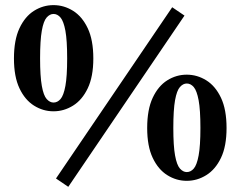

<svg xmlns="http://www.w3.org/2000/svg" viewBox="-20 -687 926 739"><path d="M185.9 -258.6Q145.8 -258.6 110.9 -280.5Q76.1 -302.3 54.9 -347.1Q33.7 -391.9 33.7 -461.9Q33.7 -533 54.9 -578.3Q76.1 -623.5 110.9 -645.4Q145.8 -667.3 185.9 -667.3Q226.1 -667.3 261.2 -645.4Q296.3 -623.5 317.7 -578.3Q339.2 -533 339.2 -461.9Q339.2 -391.9 317.7 -347.1Q296.3 -302.3 261.2 -280.5Q226.1 -258.6 185.9 -258.6ZM186.1 -292.3Q201.2 -292.3 213 -305.8Q224.8 -319.3 231.7 -356.2Q238.5 -393.1 238.5 -462.1Q238.5 -532 231.7 -568.8Q224.8 -605.5 213 -619.4Q201.2 -633.3 186.1 -633.3Q171.8 -633.3 159.7 -619.8Q147.6 -606.3 141 -569.1Q134.3 -532 134.3 -462.1Q134.3 -393.1 141 -356.2Q147.6 -319.3 159.7 -305.8Q171.8 -292.3 186.1 -292.3ZM242.8 32.1 195.5 0 642.8 -659.1 690.1 -627ZM698.7 9Q658.6 9 623.8 -12.9Q588.9 -34.7 567.7 -79.5Q546.5 -124.2 546.5 -194.3Q546.5 -265.3 567.7 -310.6Q588.9 -355.9 623.8 -377.8Q658.6 -399.6 698.7 -399.6Q738.9 -399.6 774 -377.8Q809.2 -355.9 830.6 -310.6Q852 -265.3 852 -194.3Q852 -124.2 830.6 -79.5Q809.2 -34.7 774 -12.9Q738.9 9 698.7 9ZM698.9 -24.7Q714 -24.7 725.8 -38.2Q737.6 -51.7 744.5 -88.6Q751.4 -125.5 751.4 -194.4Q751.4 -264.3 744.5 -301.1Q737.6 -337.9 725.8 -351.8Q714 -365.6 698.9 -365.6Q684.7 -365.6 672.6 -352.1Q660.5 -338.6 653.8 -301.5Q647.1 -264.3 647.1 -194.4Q647.1 -125.5 653.8 -88.6Q660.5 -51.7 672.6 -38.2Q684.7 -24.7 698.9 -24.7Z"/></svg>

Font: Source Serif 4 Variable
Style: Regular
Weight: 400
Designer: Frank Grießhammer
Foundry: Adobe
Version: Version 4.005;hotconv 1.1.0;makeotfexe 2.6.0